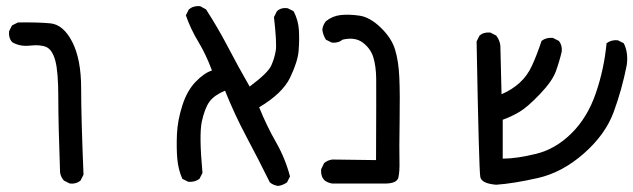

<svg xmlns="http://www.w3.org/2000/svg" viewBox="-20 -487 2085 632"><path d="M210 117.2 190.4 107.4Q179.7 95.7 177.7 80.1Q171.9 -81.1 171.9 -166Q171.9 -251 162.1 -287.1Q152.3 -323.2 132.8 -332Q113.3 -340.8 79.1 -336.9Q44.9 -333 19.5 -348.6Q7.8 -362.3 9.8 -383.8L19.5 -403.3L39.1 -413.1Q102.5 -414.1 145.5 -410.2Q188.5 -406.2 217.8 -349.1Q247.1 -292 247.1 -196.3Q247.1 -100.6 254.9 87.9L245.1 107.4Q231.4 119.1 210 117.2Z M895.5 125Q879.9 123 868.2 113.3Q831.1 38.1 791.5 -36.1Q752 -110.4 720.7 -188.5Q685.5 -173.8 669.9 -152.8Q654.3 -131.8 644.5 -87.9Q634.8 -43.9 646.5 82L636.7 101.6Q621.1 113.3 599.6 111.3L580.1 101.6Q566.4 70.3 563.5 34.7Q560.5 -1 562.5 -45.9Q564.5 -90.8 580.1 -139.6Q595.7 -188.5 624 -217.8Q652.3 -247.1 677.7 -254.9Q658.2 -307.6 632.8 -349.6Q607.4 -391.6 591.8 -436.5L601.6 -456.1Q617.2 -468.8 638.7 -466.8L658.2 -456.1Q697.3 -395.5 731 -331.1Q764.6 -266.6 801.8 -202.1Q862.3 -247.1 873 -271.5Q883.8 -295.9 887.7 -320.3Q891.6 -344.7 881.8 -430.7L891.6 -450.2Q905.3 -462.9 926.8 -460L946.3 -450.2Q961.9 -420.9 963.9 -387.7Q965.8 -354.5 962.9 -319.3Q960 -284.2 935.1 -231.9Q910.2 -179.7 833 -133.8Q858.4 -71.3 888.7 -18.6Q918.9 34.2 934.6 93.8L924.8 113.3Q911.1 123 895.5 125Z M1074.2 117.2Q1058.6 115.2 1046.9 105.5Q1035.2 91.8 1037.1 70.3L1046.9 49.8Q1058.6 40 1074.2 38.1L1217.8 40Q1218.8 -187.5 1218.3 -228Q1217.8 -268.6 1209 -297.9Q1200.2 -327.1 1174.3 -346.7Q1148.4 -366.2 1107.4 -356.4Q1093.8 -344.7 1072.3 -346.7L1052.7 -356.4Q1043 -372.1 1041 -389.6Q1043 -405.3 1052.7 -417Q1074.2 -434.6 1101.6 -437.5Q1128.9 -440.4 1163.1 -435.5Q1197.3 -430.7 1232.9 -396.5Q1268.6 -362.3 1280.3 -324.2Q1292 -286.1 1294.4 -232.9Q1296.9 -179.7 1295.4 -86.4Q1293.9 6.8 1294.9 41.5Q1295.9 76.2 1291.5 96.7Q1287.1 117.2 1246.6 117.2Q1206.1 117.2 1074.2 117.2Z M1613.3 121.1Q1565.4 117.2 1561 95.7Q1556.6 74.2 1548.8 -350.6L1558.6 -370.1Q1572.3 -381.8 1593.8 -379.9L1613.3 -370.1Q1625 -354.5 1627 -336.9L1630.9 -176.8Q1665 -191.4 1690.4 -214.4Q1715.8 -237.3 1731.4 -271.5Q1747.1 -305.7 1762.7 -352.5Q1778.3 -364.3 1799.8 -362.3L1819.3 -352.5Q1831.1 -338.9 1829.1 -317.4Q1821.3 -284.2 1809.6 -252Q1797.9 -219.7 1756.8 -176.8Q1715.8 -133.8 1689 -118.2Q1662.1 -102.5 1634.8 -92.8V35.2Q1679.7 35.2 1744.1 19.5Q1808.6 3.9 1861.3 -48.3Q1914.1 -100.6 1941.4 -180.7Q1968.8 -260.7 1976.6 -344.7Q1992.2 -356.4 2013.7 -354.5L2033.2 -344.7Q2048.8 -313.5 2043 -272.5Q2027.3 -192.4 2000 -118.2Q1972.7 -43.9 1901.4 18.6Q1830.1 81.1 1750 99.1Q1669.9 117.2 1613.3 121.1Z"/></svg>

Font: NaikaiFont
Style: Regular
Weight: 400
Version: Version 1.67